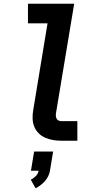

<svg xmlns="http://www.w3.org/2000/svg" viewBox="-20 -755 540 1030"><path d="M312 0Q289 0 266.5 -3.5Q244 -7 224 -15.5Q204 -24 188.5 -39Q173 -54 164.5 -74Q156 -94 155 -117Q154 -140 158 -163L235 -630H130V-735H378L280 -146Q279 -138 280 -130Q281 -122 285 -116Q289 -110 296.5 -107.5Q304 -105 312 -105H395V0ZM171 255 145 209Q160 202 172.5 189Q185 176 187 161H146L163 58H265L248 161Q246 175 239 189.5Q232 204 221.5 216Q211 228 198 238Q185 248 171 255Z"/></svg>

Font: Iosevka SS04 Extrabold Oblique
Style: Regular
Weight: 800
Italic angle: -9°
Monospace: yes
Designer: Belleve Invis
Foundry: Belleve Invis
Version: Version 19.0.0; ttfautohint (v1.8.4)